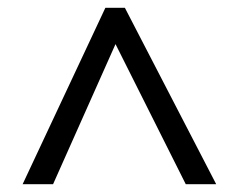

<svg xmlns="http://www.w3.org/2000/svg" viewBox="-20 -739 612 492"><path d="M38 -267 250 -719H300L534 -267H456L276 -626L116 -267Z"/></svg>

Font: Noto Sans Hanunoo
Style: Regular
Weight: 400
Designer: Monotype Design Team
Foundry: Monotype Imaging Inc.
Version: Version 2.003; ttfautohint (v1.8.4.7-5d5b)